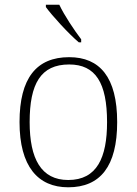

<svg xmlns="http://www.w3.org/2000/svg" viewBox="-20 -786 581 816"><path d="M315 -606H325V-619C296 -657 253 -721 232 -766H175V-756C200 -721 272 -642 315 -606ZM270 10C406 10 478 -79 478 -267C478 -458 404 -543 274 -543C135 -543 63 -454 63 -267C63 -79 141 10 270 10ZM270 -21C155 -21 106 -111 106 -267C106 -430 153 -512 274 -512C386 -512 435 -434 435 -267C435 -116 392 -21 270 -21Z"/></svg>

Font: Noto Serif Ethiopic ExtraLight
Style: Regular
Weight: 200
Designer: Monotype Design Team
Foundry: Monotype Imaging Inc.
Version: Version 2.102